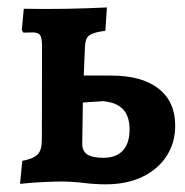

<svg xmlns="http://www.w3.org/2000/svg" viewBox="-20 -485 495 513"><path d="M262.8 7.5Q234.1 7.5 203 3.7Q171.8 0 142.3 0Q128.3 0 98.8 1.3Q69.3 2.5 33.6 6.2L39.5 -55.2Q69 -60.7 80.4 -72.3Q91.8 -83.9 91.8 -110.5L92.3 -361.3Q92.3 -384.3 87 -391.3Q81.8 -398.4 66.1 -398.4Q62.1 -398.4 55 -398.1Q47.8 -397.8 42.4 -397.8L38.2 -405L43.6 -461.6Q100.6 -460.5 156.6 -461.5Q212.5 -462.5 265.6 -465.1L261.6 -402.8Q230.6 -398.8 219.3 -391.1Q208 -383.4 207 -360.2L203.8 -283.1H277Q359 -283.1 403.5 -248.3Q448.1 -213.4 448.1 -149.6Q448.1 -103.1 424.8 -67.5Q401.5 -32 359.9 -12.3Q318.4 7.5 262.8 7.5ZM256.5 -63.4Q290.5 -63.4 308.4 -82.8Q326.2 -102.3 326.2 -139Q326.2 -173.7 309.4 -192.3Q292.5 -210.9 255.9 -214.7L201.4 -211.1L199.7 -102.1Q199.2 -82.1 212.6 -72.7Q226.1 -63.4 256.5 -63.4Z"/></svg>

Font: Alegreya
Style: Regular
Weight: 400
Designer: Juan Pablo del Peral
Foundry: Huerta Tipografica
Version: Version 2.009